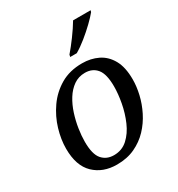

<svg xmlns="http://www.w3.org/2000/svg" viewBox="-183 -885 940 1014"><g transform="rotate(-30 287.0 -378.0)"><path d="M235 10Q150 10 96.5 -41.5Q43 -93 43 -197Q43 -253 61 -313.5Q79 -374 116 -427Q153 -480 209 -513Q265 -546 341 -546Q394 -546 437 -525Q480 -504 505.5 -458.5Q531 -413 531 -339Q531 -296 520 -248.5Q509 -201 486 -155Q463 -109 428 -72Q393 -35 345 -12.5Q297 10 235 10ZM246 -41Q295 -41 329.5 -72.5Q364 -104 385.5 -153.5Q407 -203 417 -257Q427 -311 427 -356Q427 -431 401 -463Q375 -495 329 -495Q290 -495 260 -474Q230 -453 208.5 -418.5Q187 -384 173.5 -342Q160 -300 153.5 -257.5Q147 -215 147 -179Q147 -103 174 -72Q201 -41 246 -41ZM307 -619Q333 -649 362.5 -689Q392 -729 414 -766H521L518 -756Q502 -736 472.5 -707.5Q443 -679 409 -651.5Q375 -624 344 -606H304Z"/></g></svg>

Font: NotoSerif-Italic
Style: Regular
Weight: 400
Italic angle: -12°
Designer: Monotype Design Team
Foundry: Monotype Imaging Inc.
Version: Version 2.007; ttfautohint (v1.8) -l 8 -r 50 -G 200 -x 14 -D